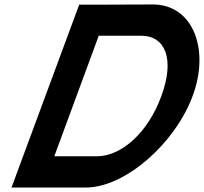

<svg xmlns="http://www.w3.org/2000/svg" viewBox="-20 -790 913 860"><path d="M101.6 50H31.6L57.4 -20L308.8 -699L334.6 -769H404.6L665 -770C843 -770 921.6 -571 842.8 -360C764.9 -149 541.2 51 362.6 50ZM223.2 -90H414.2C523.2 -90 642.9 -195 702.8 -360C763.2 -524 722 -629 613.3 -630H422.3Z"/></svg>

Font: Nordica Plus
Style: NordicaClassicRgObl
Weight: 500
Version: Version 1.01